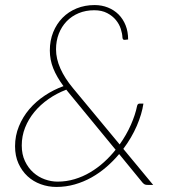

<svg xmlns="http://www.w3.org/2000/svg" viewBox="-20 -731 676 759"><path d="M242 -376.5Q204 -362 171.8 -339.5Q139.5 -317 116 -288.5Q92.5 -260 79.2 -226.5Q66 -193 66 -156Q66 -120.5 78.8 -93.8Q91.5 -67 111.8 -49Q132 -31 157.2 -22Q182.5 -13 207.5 -13Q242.5 -13 275 -22.8Q307.5 -32.5 336.5 -49.8Q365.5 -67 390.8 -89.8Q416 -112.5 437 -139L250 -366.5ZM585.5 0H565Q557.5 0 553.2 -1.5Q549 -3 543.5 -9L451 -122Q428 -94.5 400.5 -70.8Q373 -47 341.8 -29.5Q310.5 -12 275.5 -2Q240.5 8 203 8Q170.5 8 141 -2.8Q111.5 -13.5 89 -34.2Q66.5 -55 53 -84.8Q39.5 -114.5 39.5 -153Q39.5 -194.5 54.8 -231.8Q70 -269 96 -299.5Q122 -330 157 -353.2Q192 -376.5 231 -390.5Q204 -427 190.5 -460.8Q177 -494.5 177 -531.5Q177 -570.5 190.2 -603.5Q203.5 -636.5 227 -660.5Q250.5 -684.5 283 -697.8Q315.5 -711 354 -711Q382.5 -711 406.8 -701.2Q431 -691.5 448.8 -673.8Q466.5 -656 476.5 -631Q486.5 -606 486.5 -575L473.5 -573.5Q469.5 -573 467 -575Q464.5 -577 464 -583Q463.5 -598 457.5 -616.8Q451.5 -635.5 438.2 -651.8Q425 -668 403.8 -679.2Q382.5 -690.5 352.5 -690.5Q319 -690.5 291.2 -679Q263.5 -667.5 243.5 -646.8Q223.5 -626 212.5 -597.8Q201.5 -569.5 201.5 -536Q201.5 -498.5 218.8 -460Q236 -421.5 268.5 -382.5L453 -160Q480 -198 497.5 -237.8Q515 -277.5 522 -312.5Q523 -316.5 525.2 -319Q527.5 -321.5 532 -321.5H547Q541 -280.5 520.8 -233.5Q500.5 -186.5 467.5 -142.5Z"/></svg>

Font: Lato ExtraLight
Style: Italic
Weight: 275
Italic angle: -7°
Designer: Lukasz Dziedzic with Adam Twardoch and Botio Nikoltchev
Foundry: tyPoland Lukasz Dziedzic
Version: Version 2.015; 2015-08-06; http://www.latofonts.com/